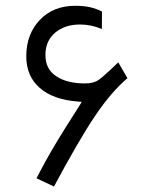

<svg xmlns="http://www.w3.org/2000/svg" viewBox="-20 -645 528 681"><path d="M263.7 -558.1C290.5 -558.1 316.4 -552.7 341.3 -542L341.8 -604C328.6 -610.8 314 -616.2 298.3 -619.6C282.2 -623 265.1 -624.5 247.1 -624.5C195.3 -624.5 153.3 -607.9 121.6 -574.7C89.4 -541 73.2 -498 73.2 -445.3C73.2 -398.9 88.9 -361.3 120.6 -333.5C151.9 -305.7 197.8 -289.1 257.8 -284.7L270 -283.7L263.7 -273.4C257.3 -263.7 246.6 -246.6 231 -221.7C214.8 -196.8 205.1 -180.7 200.7 -173.3C196.3 -166 188 -153.3 176.8 -134.3C165.5 -115.2 154.8 -97.2 145 -79.1C134.8 -61 123 -38.6 109.4 -12.7L171.4 16.6C229.5 -91.8 277.8 -175.3 316.9 -233.4C356 -291.5 394.5 -335.9 432.1 -367.7L399.4 -423.8C393.6 -418.5 385.7 -411.1 376.5 -401.9C366.7 -392.6 358.4 -385.3 351.1 -378.9C343.8 -372.6 336.9 -366.7 329.6 -361.3C317.4 -353 301.8 -349.1 281.7 -349.1C239.3 -349.1 205.6 -357.4 179.7 -374.5C153.8 -391.1 141.1 -416.5 141.1 -450.2C141.1 -483.4 152.8 -509.8 175.8 -529.3C198.7 -548.3 228 -558.1 263.7 -558.1Z"/></svg>

Font: Shabnam FD Light
Style: Regular
Weight: 300
Foundry: DejaVu fonts team - Redesigned by Saber Rastikerdar - Based on Vazir font
Version: Version 5.00;October 20, 2019;FontCreator 12.0.0.2547 64-bit